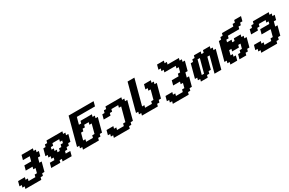

<svg xmlns="http://www.w3.org/2000/svg" viewBox="213 -2664 6888 4577"><g transform="rotate(-30 3656.5 -375.0)"><path d="M91.3 125H528.8L545.9 62.5H608.4L625 0H687.5Q698.7 -42 720.9 -125.2Q743.2 -208.5 754.4 -250H691.9Q697.3 -270.5 708.5 -312.3Q719.7 -354 725.6 -375H788.1Q793.9 -395.5 804.9 -437.3Q815.9 -479 821.3 -500H758.8L775.9 -562.5H713.4L730 -625H417.5Q412.1 -604 400.9 -562.3Q389.6 -520.5 383.8 -500H571.3Q565.9 -479 554.9 -437.3Q543.9 -395.5 538.1 -375H350.6Q345.2 -354 334 -312.3Q322.8 -270.5 316.9 -250H504.4L487.8 -187.5H550.3Q544.4 -166.5 533.2 -124.8Q522 -83 516.6 -62.5H454.1L437.5 0H250L266.6 -62.5H204.1L221.2 -125H33.7Q27.8 -104 16.6 -62.5Q5.4 -21 0 0H62.5L45.9 62.5H108.4Z M1186.5 0H1436.5Q1442.4 -21 1453.6 -62.5Q1464.8 -104 1470.2 -125H1345.2L1361.8 -187.5H1424.3L1440.9 -250H1503.4L1520 -312.5H1582.5L1632.8 -500H1570.3L1587.4 -562.5H1524.9L1541.5 -625H1104L1087.4 -562.5H1024.9L1007.8 -500H945.3L895 -312.5H957.5L940.9 -250H1003.4L986.8 -187.5H1049.3L1032.7 -125H907.7Q902.3 -104 891.1 -62.5Q879.9 -21 874 0H1124L1140.6 -62.5H1203.1ZM1253.4 -250H1190.9L1207.5 -312.5H1145L1162.1 -375H1099.6L1116.2 -437.5H1178.7L1195.3 -500H1382.8L1366.2 -437.5H1428.7L1412.1 -375H1349.6L1332.5 -312.5H1270Z M1748 0H2185.5L2202.1 -62.5H2264.6L2281.7 -125H2344.2Q2360.8 -187.5 2394 -312.5Q2427.2 -437.5 2444.3 -500H2381.8L2398.9 -562.5H2336.4L2353 -625H2040.5L2023.9 -562.5H1961.4L2011.7 -750H2511.7Q2517.6 -770.5 2528.6 -812.5Q2539.6 -854.5 2544.9 -875H1857.4L1656.7 -125H1719.2L1702.1 -62.5H1764.6ZM2094.2 -125H1906.7L1923.3 -187.5H1860.8L1911.1 -375H1973.6L1990.2 -437.5H2052.7L2069.3 -500H2194.3L2177.7 -437.5H2240.2Q2229 -396 2206.8 -312.5Q2184.6 -229 2173.3 -187.5H2110.8Z M2525.9 125H2963.4L2980.5 62.5H3043L3059.6 0H3122.1Q3144 -83 3188.7 -250Q3233.4 -417 3255.9 -500H3193.4L3210.4 -562.5H3147.9L3164.6 -625H2727.1L2710.4 -562.5H2647.9L2630.9 -500H2568.4Q2563 -479 2551.8 -437.5Q2540.5 -396 2535.2 -375H2722.7L2739.3 -437.5H2801.8L2818.4 -500H3005.9L2989.3 -437.5H3051.8Q3035.2 -375 3001.5 -250Q2967.8 -125 2951.2 -62.5H2888.7L2872.1 0H2684.6L2701.2 -62.5H2638.7L2655.8 -125H2468.3Q2462.4 -104 2451.2 -62.5Q2439.9 -21 2434.6 0H2497.1L2480.5 62.5H2543Z M3371.1 0H3808.6L3825.2 -62.5H3887.7L3904.8 -125H3967.3Q3983.9 -187.5 4017.1 -312.5Q4050.3 -437.5 4067.4 -500H4004.9L4022 -562.5H3959.5L3976.1 -625H3788.6Q3783.2 -604 3771.7 -562.3Q3760.3 -520.5 3754.9 -500H3817.4L3800.8 -437.5H3863.3Q3852.1 -396 3829.8 -312.5Q3807.6 -229 3796.4 -187.5H3733.9L3717.3 -125H3529.8L3546.4 -187.5H3483.9L3668 -875H3480.5L3279.8 -125H3342.3L3325.2 -62.5H3387.7Z M4148.9 125H4586.4L4603.5 62.5H4666L4682.6 0H4745.1Q4756.3 -42 4778.6 -125.2Q4800.8 -208.5 4812 -250H4749.5Q4754.9 -270.5 4766.1 -312.3Q4777.3 -354 4783.2 -375H4845.7Q4856.9 -416.5 4879.2 -500Q4901.4 -583.5 4912.6 -625H4850.1L4866.7 -687.5H4804.2L4821.3 -750H4508.8L4525.4 -812.5H4462.9L4479.5 -875H4292Q4286.6 -854 4275.4 -812.5Q4264.2 -771 4258.8 -750H4321.3L4304.2 -687.5H4366.7L4350.1 -625H4662.6L4646 -562.5H4708.5Q4702.6 -542 4691.4 -500.2Q4680.2 -458.5 4674.8 -437.5H4612.3L4595.7 -375H4408.2Q4402.8 -354 4391.6 -312.3Q4380.4 -270.5 4374.5 -250H4562L4545.4 -187.5H4607.9Q4602.1 -166.5 4590.8 -124.8Q4579.6 -83 4574.2 -62.5H4511.7L4495.1 0H4307.6L4324.2 -62.5H4261.7L4278.8 -125H4091.3Q4085.4 -104 4074.2 -62.5Q4063 -21 4057.6 0H4120.1L4103.5 62.5H4166Z M5369.1 0H5556.6Q5578.6 -83 5623.3 -250Q5668 -417 5690.4 -500H5627.9L5645 -562.5H5582.5L5599.1 -625H5411.6L5395 -562.5H5332.5L5349.1 -625H5161.6L5145 -562.5H5082.5L5065.4 -500H5002.9Q4986.3 -437.5 4952.9 -312.5Q4919.4 -187.5 4902.8 -125H4965.3L4948.2 -62.5H5010.7L4994.1 0H5181.6L5198.2 -62.5H5260.7L5277.8 -125H5340.3L5423.8 -437.5H5486.3ZM5152.8 -125H5090.3Q5107.4 -187.5 5140.6 -312.5Q5173.8 -437.5 5190.4 -500H5252.9Q5235.8 -437.5 5202.6 -312.5Q5169.4 -187.5 5152.8 -125Z M6055.7 0H6243.2L6259.8 -62.5H6322.3L6339.4 -125H6401.9Q6413.1 -166.5 6435.3 -249.8Q6457.5 -333 6468.8 -375H6406.2L6422.9 -437.5H6360.4L6377 -500H6189.5L6172.9 -437.5H6110.4L6127 -500H6002L6019 -562.5H6081.5L6098.1 -625H6410.6L6427.2 -687.5H6489.7L6506.8 -750H6569.3Q6575.2 -770.5 6586.2 -812.5Q6597.2 -854.5 6602.5 -875H6415L6398.4 -812.5H6335.9L6319.3 -750H6006.8L5989.7 -687.5H5927.2L5910.6 -625H5848.1Q5826.2 -542 5781.5 -375Q5736.8 -208 5714.4 -125H5776.9L5759.8 -62.5H5822.3L5805.7 0H5993.2Q5999 -21 6010.3 -62.5Q6021.5 -104 6026.9 -125H5964.4L5981 -187.5H5918.5Q5923.8 -208 5935.1 -249.8Q5946.3 -291.5 5951.7 -312.5H6014.2L5997.6 -250H6185.1L6201.7 -312.5H6264.2Q6258.8 -291.5 6247.8 -249.8Q6236.8 -208 6231 -187.5H6168.5L6151.9 -125H6089.4Q6083.5 -104 6072.3 -62.5Q6061 -21 6055.7 0Z M6583.5 125H7021L7038.1 62.5H7100.6L7117.2 0H7179.7Q7190.9 -42 7213.1 -125.2Q7235.4 -208.5 7246.6 -250H7184.1Q7189.5 -270.5 7200.7 -312.3Q7211.9 -354 7217.8 -375H7280.3Q7286.1 -395.5 7297.1 -437.3Q7308.1 -479 7313.5 -500H7251L7268.1 -562.5H7205.6L7222.2 -625H6784.7L6768.1 -562.5H6705.6L6688.5 -500H6626Q6620.6 -479 6609.4 -437.5Q6598.1 -396 6592.8 -375H6780.3L6796.9 -437.5H6859.4L6876 -500H7063.5L7046.9 -437.5H7109.4L7092.8 -375H6842.8Q6837.4 -354 6826.2 -312.3Q6814.9 -270.5 6809.1 -250H7059.1L7008.8 -62.5H6946.3L6929.7 0H6742.2L6758.8 -62.5H6696.3L6713.4 -125H6525.9Q6520 -104 6508.8 -62.5Q6497.6 -21 6492.2 0H6554.7L6538.1 62.5H6600.6Z"/></g></svg>

Font: Faithful 32x
Style: SemiboldOblique
Weight: 400
Foundry: Faithful Resource Pack
Version: Version 1.0; January 27, 2023